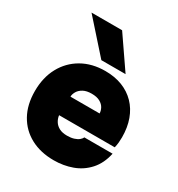

<svg xmlns="http://www.w3.org/2000/svg" viewBox="-183 -888 942 1016"><g transform="rotate(30 288.0 -380.5)"><path d="M296 8Q215 8 154.5 -24.5Q94 -57 60.5 -117Q27 -177 27 -260Q27 -343 61 -405.5Q95 -468 156 -503Q217 -538 298 -538Q356 -538 402 -520Q448 -502 481 -468Q514 -434 531.5 -386Q549 -338 549 -278Q549 -261 547.5 -245.5Q546 -230 542 -213H202Q204 -194 214.5 -177Q225 -160 244 -150Q263 -140 292 -140Q316 -140 333.5 -145.5Q351 -151 362 -160Q373 -169 376 -178H549Q535 -113 497.5 -71.5Q460 -30 407.5 -11Q355 8 296 8ZM205 -328H383Q383 -343 374.5 -359.5Q366 -376 346.5 -387Q327 -398 295 -398Q264 -398 244 -387Q224 -376 214.5 -359.5Q205 -343 205 -328ZM250 -577 79 -769H266L398 -577Z"/></g></svg>

Font: Onest Black
Style: Regular
Weight: 900
Designer: Dmitri Voloshin, Andrey Kudryavtsev
Foundry: Dmitri Voloshin, Andrey Kudryavtsev
Version: Version 1.000;gftools[0.9.33]